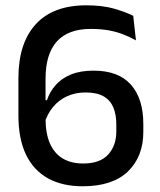

<svg xmlns="http://www.w3.org/2000/svg" viewBox="-20 -670 588 704"><path d="M283 13Q208.5 13 155.8 -16.2Q103 -45.5 75.2 -103.2Q47.5 -161 47.5 -247V-384Q47.5 -511 110.8 -580.8Q174 -650.5 296.5 -650.5Q355.5 -650.5 397.5 -638.5Q439.5 -626.5 468.5 -612L478.5 -522Q457 -534 433 -543.5Q409 -553 379.8 -558.5Q350.5 -564 313 -564Q230 -564 188.5 -518Q147 -472 147 -381V-235.5Q147 -180.5 163.2 -143.8Q179.5 -107 210.2 -88.8Q241 -70.5 285 -70.5Q347 -70.5 376.8 -103.5Q406.5 -136.5 406.5 -188V-214Q406.5 -250 395.5 -276.2Q384.5 -302.5 359.8 -316.8Q335 -331 293.5 -331Q256.5 -331 226.2 -317.2Q196 -303.5 174.5 -277.8Q153 -252 142.5 -216.5L135.5 -302.5H152Q162.5 -333.5 184 -358Q205.5 -382.5 240 -396.8Q274.5 -411 323 -411Q414 -411 459.8 -359.8Q505.5 -308.5 505.5 -215.5V-186.5Q505.5 -96 449.2 -41.5Q393 13 283 13Z"/></svg>

Font: Anek Devanagari Medium
Style: Regular
Weight: 500
Designer: Kailash Malviya (Devanagari) & Yesha Goshar (Latin)
Foundry: Ek Type
Version: Version 1.003